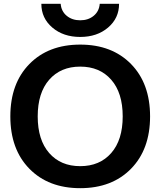

<svg xmlns="http://www.w3.org/2000/svg" viewBox="-20 -973 838 1003"><path d="M196 -953H297Q300 -914 328.5 -890.5Q357 -867 399 -867Q441 -867 469.5 -890.5Q498 -914 501 -953H602Q602 -878 544.5 -829Q487 -780 399 -780Q311 -780 253.5 -829Q196 -878 196 -953ZM133.5 -638.5Q233 -740 399 -740Q565 -740 664.5 -638.5Q764 -537 764 -365Q764 -193 664.5 -91.5Q565 10 399 10Q233 10 133.5 -91.5Q34 -193 34 -365Q34 -537 133.5 -638.5ZM237 -173.5Q297 -105 399 -105Q501 -105 561 -173.5Q621 -242 621 -365Q621 -488 561 -556.5Q501 -625 399 -625Q297 -625 237 -556.5Q177 -488 177 -365Q177 -242 237 -173.5Z"/></svg>

Font: Mplus 1p Bold
Style: Bold
Weight: 700
Version: Version 1.061